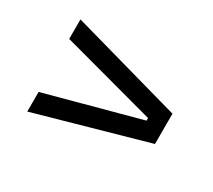

<svg xmlns="http://www.w3.org/2000/svg" viewBox="-76 -611 668 601"><g transform="rotate(30 258.0 -310.5)"><path d="M404.5 -315.5 67 -406.5V-477L464 -365.5V-256L67 -144V-215L404.5 -306Z"/></g></svg>

Font: Anek Odia Medium
Style: Regular
Weight: 400
Version: Version 1.003